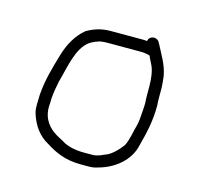

<svg xmlns="http://www.w3.org/2000/svg" viewBox="-71 -516 584 565"><g transform="rotate(15 221.0 -233.0)"><path d="M333 -387C334.3 -384.3 335.7 -381.3 337 -378L345 -362C353.1 -345.8 356 -321.8 356 -298V-274C356 -265.3 356.3 -257 357 -249C357 -242.3 356.7 -235 356 -227L354 -201C353.3 -193 352.3 -186.3 351 -181C345 -161.1 341.1 -130.7 331 -113C320 -98.3 300.5 -76.6 281 -71C271.9 -66.5 259.1 -61 246 -61H220C194.4 -61 168.9 -66.4 153 -77L131 -89C106.6 -103.7 86 -125.7 86 -164C86.7 -172.7 87 -181.3 87 -190C88.5 -207.9 91.4 -226.1 95 -243C108.8 -291.3 116.1 -351.3 152.5 -376.5C158.6 -380.7 178.4 -390 188 -390C193.3 -390.7 198.3 -391 203 -391H303C315.2 -391 323.5 -389.7 333 -387ZM315 -426C311 -426.7 307.3 -427 304 -427H203C174.5 -427 151.5 -418.4 132 -407C107.3 -386.8 89.3 -355.9 79 -321C67.2 -280.7 54.4 -239.2 51 -192C51 -172 48 -152.4 53 -136C63.8 -101 82.9 -74.2 113 -58C141.6 -39.8 173.2 -25 220 -25H246C255.3 -25 264.7 -26.7 274 -30C319.6 -42.4 362.8 -75.8 373 -124C383.3 -162.6 393 -201.4 393 -250C392.3 -258 392 -266 392 -274V-298C392 -305.3 391.7 -312.3 391 -319L389 -339C382.8 -373 366.2 -397.6 353 -424L348 -433C338.8 -446.7 316.8 -442.2 315 -426Z"/></g></svg>

Font: CiSf OpenHand
Style: Regular
Weight: 400
Foundry: Cannot Into Space Fonts
Version: Version 0.7892